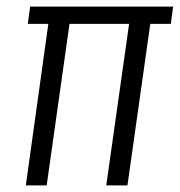

<svg xmlns="http://www.w3.org/2000/svg" viewBox="-20 -560 543 580"><path d="M190 -488 121 0H58L126 -488ZM503 -540 496 -488H64L71 -540ZM434 -488 365 0H301L370 -488Z"/></svg>

Font: Pathway Extreme Condensed ExtraLight
Style: Italic
Weight: 250
Width: 3
Italic angle: -8°
Version: Version 1.001;gftools[0.9.26]